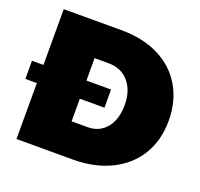

<svg xmlns="http://www.w3.org/2000/svg" viewBox="-134 -837 1016 974"><g transform="rotate(20 373.5 -350.5)"><path d="M744 -351Q744 -245 696 -166Q648 -87 559.5 -43.5Q471 0 354 0H50V-302H-12V-400H50V-701H363Q478 -701 564 -658Q650 -615 697 -535.5Q744 -456 744 -351ZM507 -349Q507 -427 466.5 -474Q426 -521 358 -521H282V-400H415V-302H282V-180H369Q432 -180 469.5 -226Q507 -272 507 -349Z"/></g></svg>

Font: Gontserrat Black
Style: Regular
Weight: 900
Designer: Julieta Ulanovsky
Foundry: Julieta Ulanovsky
Version: Version 6.001